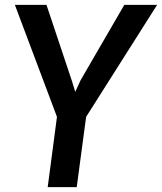

<svg xmlns="http://www.w3.org/2000/svg" viewBox="-20 -767 664 787"><path d="M175.5 0 213.5 -288 41 -747H170.5L274 -437.5L288.5 -390.5L310 -437.5L489.5 -747H624L333 -288L294.5 0Z"/></svg>

Font: Merriweather Sans Medium
Style: Italic
Weight: 500
Italic angle: -7.5°
Designer: Eben Sorkin
Foundry: Eben Sorkin
Version: Version 2.001